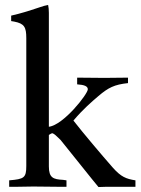

<svg xmlns="http://www.w3.org/2000/svg" viewBox="-20 -753 568 774"><path d="M526 0V-26C488 -32 468 -40 435 -77C391 -127 314 -218 276 -267C315 -313 350 -343 377 -366C417 -400 441 -412 496 -418V-440C464 -440 435 -439 401 -439C401 -439 291 -440 291 -440V-413C321 -411 334 -405 334 -393C334 -374 236 -249 177 -242V-701C177 -713 176 -724 174 -733C163 -731 152 -728 141 -724C90 -707 64 -699 25 -690V-668L37 -666C78 -658 86 -644 86 -599V-84C86 -36 77 -31 17 -26V0H48C68 0 87 -1 110 -1H120C159 -1 186 0 217 0H248V-26L234 -28C195 -30 177 -36 177 -82V-209C182 -212 186 -215 191 -216C200 -213 205 -207 224 -189L350 -32L377 1C387 1 399 0 409 0H496Z"/></svg>

Font: Sibila
Style: Regular
Weight: 400
Designer: Stefan Peev
Foundry: Context Ltd
Version: Version 1.000